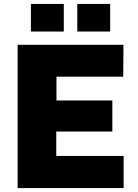

<svg xmlns="http://www.w3.org/2000/svg" viewBox="-20 -949 698 969"><path d="M302 -929H136V-790H302ZM536 -929H370V-790H536ZM69 0H604V-162H264V-285H547V-442H265V-562H602L603 -723H69Z"/></svg>

Font: United Sans Black
Style: Regular
Weight: 900
Designer: Pablo Impallari, Rodrigo Fuenzalida (Modified by Dan O. Williams)
Version: Version 1.000;PS 001.000;hotconv 1.0.88;makeotf.lib2.5.64775